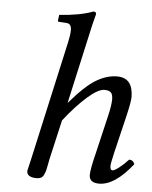

<svg xmlns="http://www.w3.org/2000/svg" viewBox="-52 -741 631 795"><g transform="rotate(5 264.0 -344.0)"><path d="M175.8 -71.8Q174.3 -64.5 171.6 -49.3Q168.9 -34.2 166.7 -26.1Q164.6 -18.1 160.2 -8.3Q155.8 1.5 148.4 5.6Q141.1 9.8 129.9 9.8Q88.9 9.8 88.9 -17.1Q88.9 -19 101.6 -71.8L210.9 -563Q217.8 -593.8 217.8 -612.8Q217.8 -640.6 196.8 -641.1L166 -643.1Q161.1 -643.1 161.1 -647.9L164.1 -671.9Q251 -677.7 304.2 -698.2Q316.4 -698.2 315.9 -688Q304.7 -647.9 291 -583L230.5 -311.5Q294.4 -386.2 338.6 -412.6Q382.8 -439 425.8 -439Q491.7 -439 492.2 -358.9Q492.2 -339.8 479 -283.2L440.9 -124Q429.7 -76.2 430.2 -66.9Q430.2 -49.8 439.9 -49.8Q447.8 -49.8 466.8 -64.5Q485.8 -79.1 504.9 -100.1Q522 -100.1 527.8 -83Q454.6 9.8 389.2 9.8Q348.1 9.8 348.1 -22.9Q348.1 -46.9 365.2 -115.2L402.8 -274.9Q412.6 -316.9 413.1 -341.8Q413.1 -363.8 404.5 -371.3Q396 -378.9 377.9 -378.9Q352.1 -378.9 307.6 -339.8Q263.2 -300.8 213.9 -237.8Z"/></g></svg>

Font: Linux Libertine
Style: Italic
Weight: 400
Italic angle: -12°
Designer: Philipp H. Poll
Foundry: Philipp H. Poll
Version: Version 5.1.6 ; ttfautohint (v0.9)